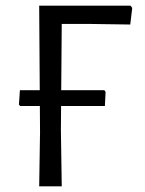

<svg xmlns="http://www.w3.org/2000/svg" viewBox="-20 -661 515 681"><path d="M449 -633 442 -574 306 -576H199L196 -200L199 0H119L122 -193L119 -641H443ZM354.5 -335 352 -285H51.5L47.2 -290L50.6 -341H350.2Z"/></svg>

Font: Alegreya Sans
Style: Regular
Weight: 400
Designer: Juan Pablo del Peral
Foundry: Huerta Tipografica
Version: Version 2.008; ttfautohint (v1.6)